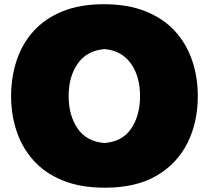

<svg xmlns="http://www.w3.org/2000/svg" viewBox="-20 -873 989 911"><path d="M479 17.6Q360.4 17.6 275.6 -17.6Q190.9 -52.7 137.2 -113.8Q83.5 -174.8 58.1 -252.7Q32.7 -330.6 32.7 -416Q32.7 -507.3 59.1 -586.7Q85.4 -666 139.6 -725.8Q193.8 -785.6 276.9 -819.3Q359.9 -853 472.7 -853Q586.9 -853 671.1 -819.1Q755.4 -785.2 810.1 -725.3Q864.7 -665.5 891.6 -586.4Q918.5 -507.3 918.5 -417Q918.5 -292 869.1 -193.8Q819.8 -95.7 722.2 -39.1Q624.5 17.6 479 17.6ZM476.1 -194.3Q561 -201.2 602.8 -263.4Q644.5 -325.7 644.5 -417Q644.5 -511.7 600.3 -572.5Q556.2 -633.3 476.1 -640.1Q393.1 -633.3 349.4 -572Q305.7 -510.7 305.7 -417Q305.7 -325.7 348.1 -263.4Q390.6 -201.2 476.1 -194.3Z"/></svg>

Font: Pinar-FD Black
Style: Regular
Weight: 900
Designer: Amin Abedi
Version: Version 3.000